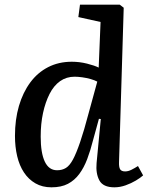

<svg xmlns="http://www.w3.org/2000/svg" viewBox="-20 -787 633 821"><path d="M489 -95Q488 -73 493.5 -63.5Q499 -54 515 -54Q528 -54 542 -61Q556 -68 570 -77L592 -37Q581 -27 561 -15Q541 -3 517 5.5Q493 14 469 14Q421 14 405 -15.5Q389 -45 393 -90L411 -278L403 -279L378 -188Q367 -144 353 -107Q339 -70 319 -43Q299 -16 270.5 -1Q242 14 200 14Q161 14 131.5 -3Q102 -20 82.5 -49.5Q63 -79 53.5 -119Q44 -159 44 -206Q44 -276 61 -334Q78 -392 109.5 -434.5Q141 -477 186 -500Q231 -523 287 -523Q320 -523 352 -515Q384 -507 402 -498L410 -693L315 -714L322 -767H492L509 -754ZM224 -59Q246 -59 262 -69Q278 -79 292 -105Q306 -131 322.5 -179Q339 -227 359 -303L396 -438Q385 -444 367.5 -449Q350 -454 331.5 -456.5Q313 -459 299 -459Q264 -459 237 -440Q210 -421 192 -385.5Q174 -350 164 -304Q154 -258 154 -203Q154 -133 171.5 -96Q189 -59 224 -59Z"/></svg>

Font: Literata Medium
Style: Italic
Weight: 500
Italic angle: -2°
Designer: Latin by Veronika Burian and Jose Scaglione. Greek by Irene Vlachou. Cyrillic by Vera Evstafieva
Foundry: TypeTogether
Version: Version 3.103;gftools[0.9.29]